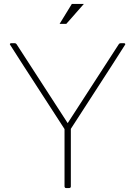

<svg xmlns="http://www.w3.org/2000/svg" viewBox="-20 -953 685 973"><path d="M331 0H315Q308 0 307 -8V-299Q30 -726 30 -728Q30 -734 37 -734H55Q61 -734 64 -729L323 -329L582 -729Q585 -734 591 -734H608Q615 -734 615 -728Q615 -726 339 -300V-8Q339 -1 331 0ZM316 -832H282L344 -933H405Z"/></svg>

Font: YamahaIndonesia935. App Thin
Style: Regular
Weight: 100
Designer: Dalton Maag Ltd
Foundry: Dalton Maag Ltd
Version: Version 1.002